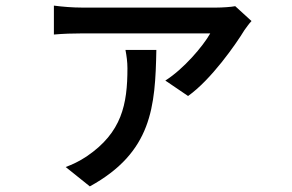

<svg xmlns="http://www.w3.org/2000/svg" viewBox="-20 -577 1040 684"><path d="M427 -399C431 -378 434 -356 434 -334C434 -205 414 -105 289 -20C262 -2 238 9 214 18L300 87C522 -35 533 -197 537 -399ZM818 -555C804 -552 770 -550 752 -550H271C239 -550 202 -553 172 -557V-454C206 -457 239 -458 271 -458H729C703 -412 634 -331 569 -290L650 -235C732 -293 820 -419 851 -470C857 -478 868 -494 876 -502Z"/></svg>

Font: Noto Sans T Chinese Medium
Style: Regular
Weight: 500
Designer: Ryoko NISHIZUKA (kana & ideographs); Paul D. Hunt (Latin, Greek & Cyrillic); Wenlong ZHANG (bopomofo); Sandoll Communica
Foundry: Adobe Systems Incorporated
Version: Version 1.000;PS 1;hotconv 1.0.78;makeotf.lib2.5.61930